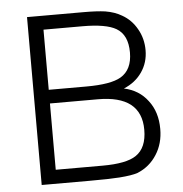

<svg xmlns="http://www.w3.org/2000/svg" viewBox="-52 -769 783 820"><g transform="rotate(-5 340.0 -359.0)"><path d="M93.8 1H298.8Q384.8 1 426.8 -2Q480.5 -5.9 505.9 -14.6Q558.6 -36.1 588.9 -84Q619.1 -130.9 619.1 -193.4Q619.1 -266.6 581.1 -315.4Q543.9 -365.2 479.5 -378.9Q529.3 -399.4 557.6 -440.4Q585.9 -481.4 585.9 -534.2Q585.9 -584 562.5 -625Q539.1 -667 499 -689.5Q469.7 -707 428.7 -713.9Q393.6 -718.8 337.9 -718.8H93.8ZM326.2 -659.2Q427.7 -659.2 470.7 -633.8Q518.6 -605.5 518.6 -530.3Q518.6 -456.1 468.8 -426.8Q425.8 -401.4 320.3 -401.4H159.2V-659.2ZM159.2 -58.6V-342.8H365.2Q457 -342.8 503.9 -306.6Q550.8 -269.5 550.8 -196.3Q550.8 -118.2 503.9 -86.9Q461.9 -58.6 360.4 -58.6Z"/></g></svg>

Font: Dotum
Style: Regular
Weight: 400
Version: Version 2.21